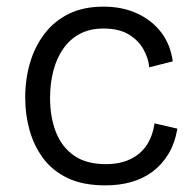

<svg xmlns="http://www.w3.org/2000/svg" viewBox="-20 -547 584 579"><path d="M298 12Q230 12 184 -10Q138 -32 110 -70Q82 -108 69 -155Q56 -202 56 -252Q56 -308 70.5 -357.5Q85 -407 114.5 -445.5Q144 -484 188 -505.5Q232 -527 292 -527Q349 -527 393.5 -506.5Q438 -486 466 -449.5Q494 -413 501 -362L430 -344Q428 -370 413 -397.5Q398 -425 368.5 -443Q339 -461 292 -461Q251 -461 221 -445Q191 -429 171 -400.5Q151 -372 141 -334Q131 -296 131 -252Q131 -194 148.5 -149Q166 -104 203 -78Q240 -52 299 -52Q341 -52 372 -66.5Q403 -81 421.5 -108Q440 -135 446 -175L515 -159Q507 -114 487.5 -82Q468 -50 439.5 -29Q411 -8 375.5 2Q340 12 298 12Z"/></svg>

Font: Bricolage Grotesque 96pt ExtraBold Light
Style: Regular
Weight: 300
Version: Version 1.001;gftools[0.9.33.dev8+g029e19f]